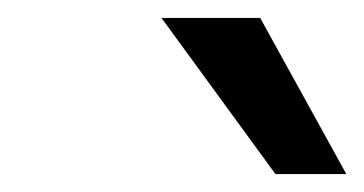

<svg xmlns="http://www.w3.org/2000/svg" viewBox="-20 -727 406 214"><path d="M160 -707H270L366 -533H287Z"/></svg>

Font: Overused Grotesk Medium
Style: Italic
Weight: 500
Italic angle: -10°
Version: Version 0.003